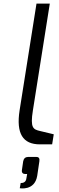

<svg xmlns="http://www.w3.org/2000/svg" viewBox="-20 -803 330 1068"><path d="M90 244C90 244 173 260 187 175L199 94C201 80 198 70 182 70H136C122 70 112 78 109 94L102 142C99 158 108 165 121 165H131L127 188C126 197 122 216 95 215ZM89 -189C69 -60 107 0 202 0H270L279 -56C278 -56 204 -74 204 -74C165 -83 147 -90 163 -189L257 -783H183Z"/></svg>

Font: Exo
Style: Regular Italic
Weight: 400
Designer: Natanael Gama
Version: Version 1.00